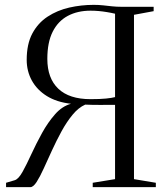

<svg xmlns="http://www.w3.org/2000/svg" viewBox="-20 -771 681 791"><path d="M5 0V-18L40.5 -28.5Q56 -33 72.8 -63Q89.5 -93 109.2 -136Q129 -179 153.2 -223Q177.5 -267 206.8 -300.2Q236 -333.5 272.5 -343.5Q214 -350 173.2 -375.2Q132.5 -400.5 111.2 -439.2Q90 -478 90 -524.5Q90 -589.5 113.2 -633Q136.5 -676.5 176.2 -702.5Q216 -728.5 265.2 -739.8Q314.5 -751 366 -751Q386.5 -751 404.8 -749Q423 -747 441.5 -745Q460 -743 481 -743H613V-725L532 -710V-33L622 -18V0H362V-18L454 -33V-339Q423.5 -339 392.8 -338.8Q362 -338.5 331 -340Q303 -327.5 278.8 -298Q254.5 -268.5 233.5 -230Q212.5 -191.5 194.2 -151.5Q176 -111.5 160.2 -77Q144.5 -42.5 130.8 -21.2Q117 0 105 0ZM353 -362.5Q392 -362.5 416.8 -365Q441.5 -367.5 454 -371V-714.5Q437 -718.5 420.2 -721.2Q403.5 -724 386.8 -725.5Q370 -727 353 -727Q299.5 -727 259.2 -705.5Q219 -684 197 -640.2Q175 -596.5 175 -528.5Q175 -448.5 220.2 -405.5Q265.5 -362.5 353 -362.5Z"/></svg>

Font: Merriweather 144pt Light
Style: Regular
Weight: 300
Version: Version 2.100